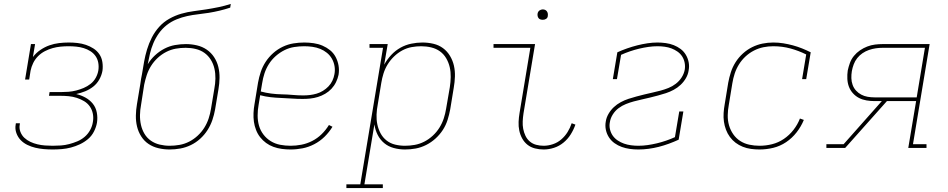

<svg xmlns="http://www.w3.org/2000/svg" viewBox="-20 -755 4840 980"><path d="M249 8Q226 8 203.5 6Q181 4 160 -1Q139 -6 119.5 -15.5Q100 -25 85.5 -40Q71 -55 63.5 -76Q56 -97 60 -119Q60 -121 60.5 -122.5Q61 -124 61 -126H82Q81 -124 81 -123Q81 -122 81 -120Q77 -101 84 -82.5Q91 -64 104.5 -51.5Q118 -39 135 -31Q152 -23 171 -18.5Q190 -14 209.5 -12.5Q229 -11 249 -11Q270 -11 291 -12.5Q312 -14 333 -19.5Q354 -25 374.5 -33.5Q395 -42 412 -56.5Q429 -71 440 -91Q451 -111 454 -132Q458 -153 454 -174Q450 -195 438.5 -211.5Q427 -228 409.5 -238.5Q392 -249 372 -255.5Q352 -262 330.5 -264Q309 -266 288 -266H230L233 -285H291Q310 -285 329.5 -286.5Q349 -288 368.5 -293Q388 -298 407 -306Q426 -314 442.5 -327Q459 -340 469 -358.5Q479 -377 482 -396Q485 -416 481.5 -435Q478 -454 467.5 -469Q457 -484 441 -494Q425 -504 407 -509.5Q389 -515 369.5 -517Q350 -519 330 -519Q310 -519 289.5 -517Q269 -515 249 -509.5Q229 -504 209.5 -494Q190 -484 174.5 -468.5Q159 -453 149.5 -433.5Q140 -414 136 -394L129 -349H108L138 -530H159L148 -464Q164 -485 186 -500Q208 -515 232 -523.5Q256 -532 281 -535Q306 -538 331 -538Q353 -538 375.5 -535.5Q398 -533 418.5 -526Q439 -519 457 -507.5Q475 -496 487 -478.5Q499 -461 502.5 -438.5Q506 -416 503 -394Q499 -371 487 -349.5Q475 -328 456 -313Q437 -298 414.5 -289Q392 -280 369 -275Q394 -269 416 -257Q438 -245 453.5 -226Q469 -207 474 -181Q479 -155 475 -129Q471 -106 459.5 -83.5Q448 -61 429 -45Q410 -29 387.5 -18.5Q365 -8 342 -2Q319 4 295.5 6Q272 8 249 8Z M846 8Q817 8 789 1.5Q761 -5 738.5 -20Q716 -35 701 -58.5Q686 -82 679.5 -109Q673 -136 673.5 -165Q674 -194 679 -223L696 -325Q698 -339 700 -352Q702 -365 705 -378Q710 -409 715.5 -440Q721 -471 730.5 -502.5Q740 -534 755 -563.5Q770 -593 792.5 -618Q815 -643 844.5 -659.5Q874 -676 905.5 -685Q937 -694 968.5 -698Q1000 -702 1032 -707Q1064 -712 1095.5 -718.5Q1127 -725 1158 -735L1155 -716Q1128 -707 1100.5 -700.5Q1073 -694 1045.5 -689.5Q1018 -685 990.5 -682Q963 -679 935.5 -673Q908 -667 881 -656Q854 -645 831 -627Q808 -609 791 -585Q774 -561 763 -535Q752 -509 745.5 -481.5Q739 -454 734 -427Q749 -452 771 -472.5Q793 -493 819 -506.5Q845 -520 873 -525Q901 -530 929 -530Q957 -530 985 -523.5Q1013 -517 1035.5 -501.5Q1058 -486 1073 -463Q1088 -440 1094.5 -413Q1101 -386 1100.5 -357Q1100 -328 1095 -299L1078 -197Q1073 -169 1064 -142.5Q1055 -116 1039.5 -91.5Q1024 -67 1002 -47Q980 -27 954 -14.5Q928 -2 900.5 3Q873 8 846 8ZM846 -11Q871 -11 896.5 -15.5Q922 -20 945.5 -32Q969 -44 989 -62.5Q1009 -81 1023 -103.5Q1037 -126 1045 -150.5Q1053 -175 1057 -200L1074 -302Q1079 -328 1079.5 -354Q1080 -380 1074.5 -404.5Q1069 -429 1056 -450Q1043 -471 1023.5 -485Q1004 -499 979 -505Q954 -511 928 -511Q902 -511 877 -506.5Q852 -502 828.5 -490Q805 -478 785 -459.5Q765 -441 751 -418.5Q737 -396 729 -371.5Q721 -347 716 -323L700 -220Q695 -194 694.5 -168Q694 -142 699.5 -117.5Q705 -93 717.5 -72Q730 -51 750 -37Q770 -23 795 -17Q820 -11 846 -11Z M1463 8Q1441 8 1418.5 5Q1396 2 1375.5 -5.5Q1355 -13 1338 -25.5Q1321 -38 1308 -54.5Q1295 -71 1287 -91.5Q1279 -112 1276 -133.5Q1273 -155 1274 -178Q1275 -201 1279 -223L1297 -333Q1302 -361 1311 -388Q1320 -415 1336 -439.5Q1352 -464 1374.5 -484Q1397 -504 1423.5 -516.5Q1450 -529 1478 -533.5Q1506 -538 1533 -538Q1557 -538 1581 -534.5Q1605 -531 1626 -522Q1647 -513 1664.5 -499Q1682 -485 1693 -464.5Q1704 -444 1708 -420.5Q1712 -397 1708 -373Q1704 -354 1695 -335.5Q1686 -317 1672 -302Q1658 -287 1640 -276.5Q1622 -266 1602.5 -260Q1583 -254 1563.5 -252Q1544 -250 1525 -250Q1497 -250 1469.5 -252Q1442 -254 1414.5 -255Q1387 -256 1360.5 -259Q1334 -262 1308 -269L1300 -220Q1295 -193 1295 -165.5Q1295 -138 1302 -113.5Q1309 -89 1324.5 -68.5Q1340 -48 1362 -34.5Q1384 -21 1410 -16Q1436 -11 1463 -11Q1491 -11 1519 -16.5Q1547 -22 1573.5 -35.5Q1600 -49 1621.5 -70Q1643 -91 1659 -117L1677 -108Q1660 -80 1636.5 -57Q1613 -34 1584 -19Q1555 -4 1524.5 2Q1494 8 1463 8ZM1528 -268Q1545 -268 1562 -270Q1579 -272 1596 -277Q1613 -282 1628.5 -291.5Q1644 -301 1656.5 -314Q1669 -327 1676.5 -343Q1684 -359 1687 -376Q1691 -397 1687.5 -417.5Q1684 -438 1674 -455.5Q1664 -473 1648.5 -485.5Q1633 -498 1614.5 -505.5Q1596 -513 1575 -516Q1554 -519 1533 -519Q1508 -519 1482 -515Q1456 -511 1432 -499Q1408 -487 1387.5 -469Q1367 -451 1352.5 -428Q1338 -405 1330 -380.5Q1322 -356 1318 -330L1311 -288Q1337 -281 1364 -277.5Q1391 -274 1418.5 -273.5Q1446 -273 1473.5 -270.5Q1501 -268 1528 -268Z M1748 205V186H1819L1935 -511H1866V-530H1959L1941 -425Q1956 -452 1977 -474.5Q1998 -497 2024 -511.5Q2050 -526 2079 -532Q2108 -538 2136 -538Q2165 -538 2192.5 -531.5Q2220 -525 2241.5 -509Q2263 -493 2277 -469.5Q2291 -446 2297 -419.5Q2303 -393 2302 -364Q2301 -335 2296 -307L2278 -197Q2273 -170 2264.5 -143Q2256 -116 2240.5 -92Q2225 -68 2203 -48Q2181 -28 2155 -15Q2129 -2 2102 3Q2075 8 2047 8Q2018 8 1990 0.5Q1962 -7 1941 -24.5Q1920 -42 1907.5 -67Q1895 -92 1891 -120L1840 186H1934V205ZM2047 -11Q2072 -11 2097 -15.5Q2122 -20 2145.5 -32Q2169 -44 2189 -62.5Q2209 -81 2223 -103.5Q2237 -126 2245 -150.5Q2253 -175 2257 -200L2276 -310Q2280 -336 2280.5 -362Q2281 -388 2275.5 -412Q2270 -436 2257.5 -457.5Q2245 -479 2225.5 -493Q2206 -507 2181 -513Q2156 -519 2130 -519Q2106 -519 2081 -514.5Q2056 -510 2033 -497.5Q2010 -485 1991 -466.5Q1972 -448 1958.5 -426Q1945 -404 1937.5 -380Q1930 -356 1926 -331L1908 -221Q1903 -196 1902 -170Q1901 -144 1906 -120Q1911 -96 1922.5 -74.5Q1934 -53 1953 -38Q1972 -23 1996.5 -17Q2021 -11 2047 -11Z M2755 8Q2732 8 2710.5 2.5Q2689 -3 2672.5 -16Q2656 -29 2645.5 -48Q2635 -67 2630.5 -88.5Q2626 -110 2627 -133Q2628 -156 2632 -179L2687 -511H2499V-530H2711L2652 -176Q2649 -156 2648 -136Q2647 -116 2650.5 -97.5Q2654 -79 2662 -62Q2670 -45 2684 -33Q2698 -21 2716.5 -16Q2735 -11 2755 -11Q2778 -11 2802 -19Q2826 -27 2845 -43.5Q2864 -60 2877 -81Q2890 -102 2898 -126L2917 -119Q2908 -93 2893 -69Q2878 -45 2856 -27Q2834 -9 2807.5 -0.5Q2781 8 2755 8ZM2750 -654Q2744 -654 2738 -656Q2732 -658 2728.5 -663Q2725 -668 2724 -674Q2723 -680 2724 -686Q2725 -691 2727.5 -695Q2730 -699 2733.5 -701.5Q2737 -704 2741.5 -705.5Q2746 -707 2750 -707Q2757 -707 2762.5 -704.5Q2768 -702 2771.5 -697Q2775 -692 2776 -686Q2777 -680 2776 -674Q2776 -669 2773.5 -665Q2771 -661 2767 -658.5Q2763 -656 2759 -655Q2755 -654 2750 -654Z M3238 8Q3216 8 3194.5 5Q3173 2 3153.5 -5Q3134 -12 3117 -24Q3100 -36 3088.5 -53.5Q3077 -71 3072.5 -92Q3068 -113 3072 -135Q3075 -155 3086 -174Q3097 -193 3113 -208Q3129 -223 3148.5 -233.5Q3168 -244 3188 -250.5Q3208 -257 3228.5 -262.5Q3249 -268 3269.5 -273Q3290 -278 3310.5 -282.5Q3331 -287 3351.5 -292.5Q3372 -298 3392 -306Q3412 -314 3429.5 -327.5Q3447 -341 3459 -359.5Q3471 -378 3475 -399Q3478 -417 3474.5 -435Q3471 -453 3461.5 -467.5Q3452 -482 3437.5 -492Q3423 -502 3407 -508Q3391 -514 3372.5 -516.5Q3354 -519 3336 -519Q3313 -519 3289 -515.5Q3265 -512 3242 -506.5Q3219 -501 3195.5 -493Q3172 -485 3150 -475L3129 -351H3108L3131 -488Q3155 -499 3181 -508Q3207 -517 3232.5 -523.5Q3258 -530 3284.5 -534Q3311 -538 3336 -538Q3357 -538 3378.5 -535Q3400 -532 3419 -524.5Q3438 -517 3454 -505Q3470 -493 3480.5 -475.5Q3491 -458 3495 -437.5Q3499 -417 3495 -396Q3492 -375 3481 -356Q3470 -337 3454 -322Q3438 -307 3418.5 -296.5Q3399 -286 3379 -279.5Q3359 -273 3338.5 -267.5Q3318 -262 3297.5 -257Q3277 -252 3256.5 -247.5Q3236 -243 3215.5 -237.5Q3195 -232 3175 -224Q3155 -216 3137.5 -203Q3120 -190 3108 -171Q3096 -152 3093 -132Q3089 -113 3093.5 -94.5Q3098 -76 3108 -62Q3118 -48 3133 -38Q3148 -28 3165 -22Q3182 -16 3201 -13.5Q3220 -11 3238 -11Q3262 -11 3286 -14.5Q3310 -18 3333 -23.5Q3356 -29 3379.5 -37Q3403 -45 3425 -55L3447 -186H3468L3444 -42Q3420 -31 3394 -21.5Q3368 -12 3342.5 -5.5Q3317 1 3290.5 4.5Q3264 8 3238 8Z M3857 8Q3835 8 3813 5Q3791 2 3771 -6Q3751 -14 3734.5 -26.5Q3718 -39 3705.5 -56Q3693 -73 3685.5 -93Q3678 -113 3675 -134.5Q3672 -156 3673.5 -178.5Q3675 -201 3679 -223L3697 -333Q3702 -360 3710.5 -386.5Q3719 -413 3734.5 -437.5Q3750 -462 3772 -482Q3794 -502 3819.5 -514.5Q3845 -527 3872 -532.5Q3899 -538 3927 -538Q3953 -538 3978 -534Q4003 -530 4027 -523.5Q4051 -517 4073.5 -508Q4096 -499 4118 -488L4095 -351H4074L4095 -477Q4057 -496 4015 -507.5Q3973 -519 3927 -519Q3902 -519 3877 -514Q3852 -509 3828.5 -497Q3805 -485 3785.5 -467Q3766 -449 3752 -426.5Q3738 -404 3730 -379.5Q3722 -355 3718 -330L3700 -220Q3695 -194 3694.5 -167Q3694 -140 3701 -115.5Q3708 -91 3722.5 -70Q3737 -49 3758 -35.5Q3779 -22 3804.5 -16.5Q3830 -11 3857 -11Q3889 -11 3921 -19Q3953 -27 3981 -46Q4009 -65 4030 -92Q4051 -119 4063 -150L4083 -143Q4069 -109 4046 -79.5Q4023 -50 3992.5 -29.5Q3962 -9 3927 -0.5Q3892 8 3857 8Z M4198 0V-19H4286L4481 -239H4444Q4423 -239 4402.5 -242.5Q4382 -246 4364.5 -255Q4347 -264 4333.5 -279Q4320 -294 4313 -312.5Q4306 -331 4305 -352.5Q4304 -374 4307 -395Q4311 -414 4318 -433.5Q4325 -453 4338.5 -469.5Q4352 -486 4369.5 -498Q4387 -510 4406.5 -517.5Q4426 -525 4446 -527.5Q4466 -530 4485 -530H4725L4640 -19H4709V0H4616L4656 -239H4507L4294 0ZM4444 -258H4659L4701 -511H4485Q4468 -511 4450.5 -508.5Q4433 -506 4415.5 -500Q4398 -494 4382.5 -483.5Q4367 -473 4355.5 -458.5Q4344 -444 4337.5 -426.5Q4331 -409 4328 -392Q4325 -374 4325.5 -356Q4326 -338 4332 -321.5Q4338 -305 4349.5 -292.5Q4361 -280 4376 -272Q4391 -264 4408.5 -261Q4426 -258 4444 -258Z"/></svg>

Font: Iosevka Slab Thin Extended
Style: Italic
Weight: 100
Width: 7
Italic angle: -9°
Monospace: yes
Designer: Belleve Invis
Foundry: Belleve Invis
Version: Version 11.1.0; ttfautohint (v1.8.3)